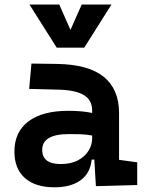

<svg xmlns="http://www.w3.org/2000/svg" viewBox="-20 -796 626 826"><path d="M392.6 4.9 385.7 -109.4H374.5Q368.2 -49.8 325.9 -20Q283.7 9.8 214.4 9.8Q132.3 9.8 87.2 -30Q42 -69.8 42 -143.6Q42 -228.5 102.5 -273.9Q163.1 -319.3 273.9 -319.3Q333 -319.3 376.5 -310.1V-320.3Q376.5 -365.7 340.8 -387Q305.2 -408.2 234.4 -410.2L105.5 -413.6L115.2 -522.5L224.6 -521Q360.4 -519 426.3 -465.6Q492.2 -412.1 492.2 -309.6V-108.4L570.3 -97.7V0ZM376.5 -212.9Q350.1 -217.8 326.4 -218.5Q302.7 -219.2 276.9 -219.2Q161.6 -219.2 161.6 -151.4Q161.6 -90.3 240.7 -90.3Q286.1 -90.3 316.2 -106.7Q346.2 -123 361.3 -148.2Q376.5 -173.3 376.5 -200.2ZM224.1 -590.8 106.9 -776.4H234.9L283.2 -667.5L331.5 -776.4H459.5L342.3 -590.8Z"/></svg>

Font: CaskaydiaCove NFP SemiBold
Style: Regular
Weight: 600
Designer: Aaron Bell
Foundry: Saja Typeworks
Version: Version 2111.001; VTT 6.35;Nerd Fonts 3.1.1